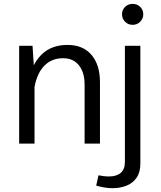

<svg xmlns="http://www.w3.org/2000/svg" viewBox="-20 -742 833 992"><path d="M477 217Q496.6 222.6 518.1 226.5Q539.7 230.3 561.3 230.3Q601.2 230.3 633.9 217.2Q666.6 204.1 685.9 176.1Q705.2 148 705.2 102.7V-505.4H625.3V94.4Q625.3 133.1 603.6 151.4Q581.9 169.7 543.5 169.7Q528.9 169.7 513.9 167.8Q498.8 166 488.9 163.7ZM610.4 -668.4Q610.4 -645.9 626.2 -629.8Q641.9 -613.7 665.2 -613.7Q688.6 -613.7 704.4 -629.8Q720.2 -645.9 720.2 -668.4Q720.2 -690.9 704.4 -706.4Q688.6 -722 665.2 -722Q641.9 -722 626.2 -706.4Q610.4 -690.9 610.4 -668.4ZM158.4 0V-348.3L148.1 -505.4H79V0ZM496.5 -317.1Q496.5 -407.2 452.6 -458.6Q408.8 -509.9 328.4 -509.9Q244.4 -509.9 192.8 -458.3Q141.3 -406.6 122.6 -304.5L158.2 -291.9Q171.3 -363.8 209.1 -402.5Q246.9 -441.2 306 -441.2Q358.6 -441.2 387.9 -404.4Q417.1 -367.7 417.1 -304.1V0H496.5Z"/></svg>

Font: Estedad-FD VF
Style: Regular
Weight: 100
Designer: Amin Abedi
Version: Version 7.3